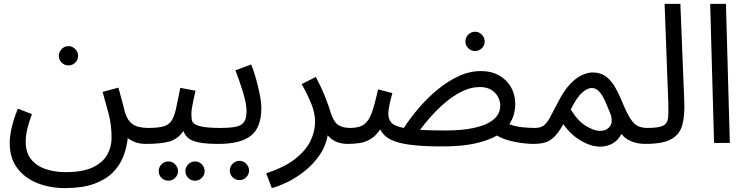

<svg xmlns="http://www.w3.org/2000/svg" viewBox="-20 -734 3833 986"><path d="M30 1Q30 -35 40 -79Q50 -123 72 -176L144 -148Q128 -106 120 -71Q112 -36 112 -6Q112 49 139.5 83.5Q167 118 213.5 134Q260 150 316 150Q407 150 458.5 124.5Q510 99 531.5 59Q553 19 553 -26Q553 -92 538.5 -147.5Q524 -203 507 -262L588 -284Q604 -227 610.5 -201.5Q617 -176 621 -160Q632 -123 650 -105.5Q668 -88 691.5 -82.5Q715 -77 740 -77Q761 -77 770.5 -65.5Q780 -54 780 -38Q780 -22 766 -8.5Q752 5 730 5Q699 5 675.5 -3.5Q652 -12 636 -25Q631 24 613 70Q595 116 558.5 152.5Q522 189 462 210.5Q402 232 313 232Q238 232 173.5 207Q109 182 69.5 130.5Q30 79 30 1ZM332 -398Q311 -398 296.5 -412.5Q282 -427 282 -447Q282 -467 296.5 -482Q311 -497 332 -497Q352 -497 366.5 -482Q381 -467 381 -447Q381 -427 366.5 -412.5Q352 -398 332 -398Z M730 5 740 -77Q790 -77 818 -84.5Q846 -92 860.5 -113.5Q875 -135 884 -176Q893 -217 906 -283L984 -268Q978 -241 970.5 -206Q963 -171 963 -147Q963 -132 965 -119Q967 -106 980 -97Q993 -88 1024 -82.5Q1055 -77 1113 -77Q1134 -77 1143.5 -65.5Q1153 -54 1153 -38Q1153 -22 1139 -8.5Q1125 5 1103 5Q1038 5 1001.5 -2.5Q965 -10 947.5 -24.5Q930 -39 922 -61Q893 -20 850.5 -7.5Q808 5 730 5ZM982 194Q961 194 946.5 179.5Q932 165 932 145Q932 125 946.5 110Q961 95 982 95Q1002 95 1016.5 110Q1031 125 1031 145Q1031 165 1016.5 179.5Q1002 194 982 194ZM845 194Q824 194 809.5 179.5Q795 165 795 145Q795 125 809.5 110Q824 95 845 95Q865 95 879.5 110Q894 125 894 145Q894 165 879.5 179.5Q865 194 845 194Z M1103 5 1113 -77Q1162 -77 1191 -83Q1220 -89 1233 -107.5Q1246 -126 1246 -163Q1246 -201 1228.5 -258.5Q1211 -316 1189 -373L1270 -403Q1283 -371 1294.5 -330Q1306 -289 1314 -249Q1322 -209 1322 -179Q1322 -79 1268.5 -37Q1215 5 1103 5ZM1210 191Q1189 191 1174.5 176.5Q1160 162 1160 142Q1160 122 1174.5 107Q1189 92 1210 92Q1230 92 1244.5 107Q1259 122 1259 142Q1259 162 1244.5 176.5Q1230 191 1210 191Z M1376 232 1347 156Q1444 124 1498.5 80Q1553 36 1575.5 -12.5Q1598 -61 1598 -107Q1598 -156 1576.5 -206.5Q1555 -257 1529 -302L1602 -339Q1630 -286 1649.5 -237Q1669 -188 1680 -151Q1694 -108 1716.5 -92.5Q1739 -77 1778 -77Q1799 -77 1808.5 -65.5Q1818 -54 1818 -38Q1818 -22 1804 -8.5Q1790 5 1768 5Q1730 5 1704.5 -7Q1679 -19 1663 -39Q1653 17 1621 63Q1589 109 1546 143.5Q1503 178 1458 200Q1413 222 1376 232Z M2252 18Q2145 18 2079.5 8.5Q2014 -1 1980 -20.5Q1946 -40 1933 -70Q1909 -35 1882.5 -19.5Q1856 -4 1827.5 0.5Q1799 5 1768 5L1778 -77Q1825 -77 1850 -95.5Q1875 -114 1890 -157Q1905 -200 1922 -275L1995 -256Q1985 -221 1979.5 -193Q1974 -165 1974 -151Q1974 -123 1989.5 -104.5Q2005 -86 2054 -77Q2086 -127 2130 -178.5Q2174 -230 2226 -273Q2278 -316 2334.5 -342.5Q2391 -369 2449 -369Q2504 -369 2543.5 -346.5Q2583 -324 2604.5 -286Q2626 -248 2626 -200Q2626 -172 2618.5 -145.5Q2611 -119 2595 -96Q2628 -84 2662.5 -80.5Q2697 -77 2727 -77Q2748 -77 2757.5 -65.5Q2767 -54 2767 -38Q2767 -22 2753 -8.5Q2739 5 2717 5Q2695 5 2662.5 1Q2630 -3 2595.5 -12Q2561 -21 2532 -38Q2487 -12 2418.5 3Q2350 18 2252 18ZM2443 -287Q2398 -287 2352.5 -264.5Q2307 -242 2266 -207Q2225 -172 2192 -134.5Q2159 -97 2137 -67Q2190 -64 2270 -64Q2402 -64 2475.5 -96.5Q2549 -129 2549 -192Q2549 -214 2538 -235.5Q2527 -257 2504 -272Q2481 -287 2443 -287ZM2420 -472Q2399 -472 2384.5 -486.5Q2370 -501 2370 -521Q2370 -541 2384.5 -556Q2399 -571 2420 -571Q2440 -571 2454.5 -556Q2469 -541 2469 -521Q2469 -501 2454.5 -486.5Q2440 -472 2420 -472Z M2717 5 2727 -77Q2755 -77 2771.5 -89Q2788 -101 2803.5 -129Q2819 -157 2843 -204Q2875 -268 2907.5 -302Q2940 -336 2970 -349Q3000 -362 3023 -362Q3056 -362 3082 -347.5Q3108 -333 3131 -298.5Q3154 -264 3178 -204Q3201 -149 3219.5 -121.5Q3238 -94 3258.5 -85.5Q3279 -77 3305 -77Q3326 -77 3335.5 -65.5Q3345 -54 3345 -38Q3345 -22 3331 -8.5Q3317 5 3295 5Q3256 5 3223.5 -7.5Q3191 -20 3172 -46Q3153 -12 3124.5 3.5Q3096 19 3063 19Q3014 19 2961.5 -12.5Q2909 -44 2873 -96Q2847 -50 2823.5 -28.5Q2800 -7 2775 -1Q2750 5 2717 5ZM2911 -172Q2945 -115 2987 -88.5Q3029 -62 3062 -62Q3097 -62 3113.5 -87Q3130 -112 3112 -157Q3100 -187 3087 -216Q3074 -245 3057 -264Q3040 -283 3017 -282Q2995 -281 2969 -258Q2943 -235 2911 -172Z M3295 5 3304 -77Q3361 -77 3384 -88Q3407 -99 3410.5 -127Q3414 -155 3412 -205L3393 -714H3474L3494 -214Q3497 -143 3484.5 -94Q3472 -45 3428.5 -20Q3385 5 3295 5Z M3647 0 3627 -714H3708L3728 0Z"/></svg>

Font: Go Noto Kurrent-Regular
Style: Regular
Weight: 400
Designer: Monotype Design Team
Foundry: Monotype Imaging Inc.
Version: Version 2.012; ttfautohint (v1.8.4.7-5d5b)